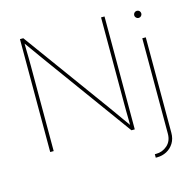

<svg xmlns="http://www.w3.org/2000/svg" viewBox="-129 -859 1207 1195"><g transform="rotate(-15 474.5 -262.0)"><path d="M103 0V-727.5H124.5L526.4 -175.3Q544.9 -149.9 562.7 -124.5Q580.6 -99.1 598.6 -74Q616.7 -48.8 634.8 -23.4H627Q627 -48.8 626.5 -74Q626 -99.1 625.7 -124.5Q625.5 -149.9 625.5 -175.3V-727.5H647.9V0H626.5L225.6 -551.3Q207 -576.7 189 -602.1Q170.9 -627.4 152.8 -652.8Q134.8 -678.2 116.2 -703.6H123.5Q123.5 -678.2 124 -652.8Q124.5 -627.4 125 -602.1Q125.5 -576.7 125.5 -551.3V0ZM839.8 -535.6H862.3V79.1Q862.3 117.7 845 145.8Q827.6 173.8 799.3 189Q771 204.1 737.3 204.1H728.5V181.6H737.3Q777.8 181.6 808.8 154.3Q839.8 127 839.8 79.1ZM851.1 -663.6Q841.8 -663.6 835 -670.4Q828.1 -677.2 828.1 -686.5Q828.1 -696.3 835 -702.9Q841.8 -709.5 851.1 -709.5Q860.8 -709.5 867.4 -702.9Q874 -696.3 874 -686.5Q874 -677.2 867.4 -670.4Q860.8 -663.6 851.1 -663.6Z"/></g></svg>

Font: Inter 20pt Thin
Style: Regular
Weight: 250
Version: Version 4.001;git-66647c0bb